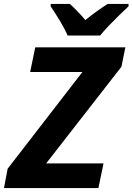

<svg xmlns="http://www.w3.org/2000/svg" viewBox="-50 -954 672 974"><path d="M-29.8 0 -11.2 -98.1 368.2 -588.9H103L128.9 -713.9H585.9L565.9 -615.2L184.1 -125H475.1L449.2 0ZM293 -773.9Q277.8 -809.1 252.4 -850.8Q227.1 -892.6 207 -921.9V-934.1H304.2Q321.3 -918.9 343.5 -896Q365.7 -873 382.8 -852.1Q439 -897.5 496.1 -934.1H602.1V-921.9Q582 -903.3 554.9 -877Q527.8 -850.6 501.7 -823.2Q475.6 -795.9 458 -773.9Z"/></svg>

Font: Open Sans
Style: Bold Italic
Weight: 700
Italic angle: -12°
Designer: Monotype Design Team
Foundry: Monotype Imaging Inc.
Version: Version 3.003; ttfautohint (v1.8.4)